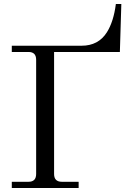

<svg xmlns="http://www.w3.org/2000/svg" viewBox="-20 -942 644 962"><path d="M39.1 0V-31.2H123Q161.1 -31.2 161.1 -70.3V-642.6Q161.1 -681.6 123 -681.6H39.1V-712.9H388.7Q473.1 -712.9 515.6 -780.3Q549.3 -834 560.5 -921.9H587.9L580.6 -681.6H251V-70.3Q251 -31.2 290 -31.2H374V0Z"/></svg>

Font: Theano Modern
Style: Regular
Weight: 400
Designer: Alexey Kryukov
Version: Version 2.00